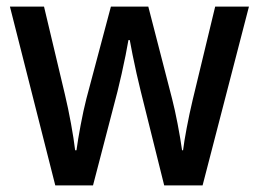

<svg xmlns="http://www.w3.org/2000/svg" viewBox="-20 -560 781 580"><path d="M405 -285Q399 -309 392.5 -338Q386 -367 380.5 -394.5Q375 -422 372 -439H368Q365 -421 359.5 -393.5Q354 -366 347.5 -337Q341 -308 335 -284L261 0H147L10 -540H113L176 -275Q186 -233 194.5 -186.5Q203 -140 207 -106H211Q215 -136 223.5 -181.5Q232 -227 241 -262L315 -540H428L500 -261Q508 -230 516.5 -186Q525 -142 530 -106H533Q536 -131 544 -173.5Q552 -216 562 -258L630 -540H732L592 0H476Z"/></svg>

Font: Noto Sans Thai SemCond Med
Style: Regular
Weight: 500
Width: 4
Designer: Monotype Design Team
Foundry: Monotype Imaging Inc.
Version: Version 2.002; ttfautohint (v1.8.4.7-5d5b)